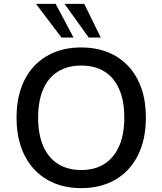

<svg xmlns="http://www.w3.org/2000/svg" viewBox="-20 -958 835 987"><path d="M397 9Q321 9 260 -16Q199 -41 155 -88.5Q111 -136 88 -203Q65 -270 65 -353Q65 -437 88 -503.5Q111 -570 154.5 -617Q198 -664 259.5 -689Q321 -714 397 -714Q474 -714 535.5 -689Q597 -664 640.5 -617Q684 -570 707 -503.5Q730 -437 730 -354Q730 -270 707 -203Q684 -136 640.5 -88.5Q597 -41 535.5 -16Q474 9 397 9ZM397 -84Q468 -84 517 -115.5Q566 -147 592.5 -207Q619 -267 619 -353Q619 -439 593 -499Q567 -559 517.5 -590Q468 -621 397 -621Q328 -621 278 -590Q228 -559 202 -499Q176 -439 176 -353Q176 -268 202 -207.5Q228 -147 278 -115.5Q328 -84 397 -84ZM436 -765 312 -938H413L498 -765ZM296 -765 165 -938H266L358 -765Z"/></svg>

Font: NunitoSans_10ptSemiBold
Style: Regular
Weight: 600
Designer: Vernon Adams
Foundry: Vernon Adams
Version: Version 3.101;gftools[0.9.27]